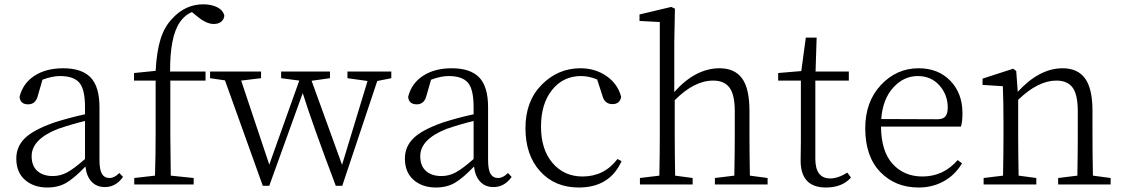

<svg xmlns="http://www.w3.org/2000/svg" viewBox="-20 -834 5076 868"><path d="M364.3 -115.2V-287.1Q306.6 -273.4 241.2 -251Q123 -204.1 123 -127.9Q123 -84 148.9 -61Q174.8 -38.1 218.8 -38.1Q252.9 -38.1 283.7 -54.7Q314.5 -71.3 364.3 -115.2ZM519.5 -51.8 536.1 -34.2Q503.9 11.7 454.1 11.7Q417 11.7 394 -12.7Q371.1 -37.1 366.2 -81.1Q315.4 -28.3 279.3 -7.3Q243.2 13.7 193.4 13.7Q132.8 13.7 93.3 -20.5Q53.7 -54.7 53.7 -117.2Q53.7 -170.9 92.3 -209Q130.9 -247.1 225.6 -280.3Q293 -301.8 364.3 -317.4V-349.6Q364.3 -430.7 338.4 -460.4Q312.5 -490.2 251 -490.2Q215.8 -490.2 171.9 -473.6L151.4 -402.3Q141.6 -362.3 107.4 -362.3Q71.3 -362.3 68.4 -396.5Q84 -458 136.2 -491.7Q188.5 -525.4 265.6 -525.4Q349.6 -525.4 389.6 -483.9Q429.7 -442.4 429.7 -349.6V-112.3Q429.7 -66.4 440.9 -47.9Q452.1 -29.3 475.6 -29.3Q497.1 -29.3 519.5 -51.8Z M585.9 -503.9 683.6 -513.7Q688.5 -602.5 706.1 -658.2Q723.6 -713.9 759.8 -751Q818.4 -814.5 899.4 -814.5Q935.5 -814.5 961.9 -801.3Q988.3 -788.1 994.1 -763.7Q993.2 -747.1 980.5 -736.3Q967.8 -725.6 946.3 -725.6Q913.1 -725.6 873 -758.8L847.7 -779.3Q814.5 -765.6 793 -733.4Q748 -668 749 -510.7H909.2V-469.7H750V-226.6Q750 -167 752 -40L855.5 -29.3V0H586.9V-29.3L680.7 -40Q683.6 -132.8 683.6 -226.6V-469.7H585.9Z M1749 -510.7V-480.5L1685.5 -467.8L1527.3 5.9H1498Q1391.6 -275.4 1348.6 -413.1L1197.3 5.9H1168L997.1 -470.7L929.7 -480.5V-510.7H1160.2V-480.5L1070.3 -469.7L1197.3 -89.8L1333 -469.7L1251 -480.5V-510.7H1471.7V-480.5L1388.7 -468.8L1526.4 -88.9L1641.6 -467.8L1550.8 -480.5V-510.7Z M2121.1 -115.2V-287.1Q2063.5 -273.4 1998 -251Q1879.9 -204.1 1879.9 -127.9Q1879.9 -84 1905.8 -61Q1931.6 -38.1 1975.6 -38.1Q2009.8 -38.1 2040.5 -54.7Q2071.3 -71.3 2121.1 -115.2ZM2276.4 -51.8 2293 -34.2Q2260.7 11.7 2210.9 11.7Q2173.8 11.7 2150.9 -12.7Q2127.9 -37.1 2123 -81.1Q2072.3 -28.3 2036.1 -7.3Q2000 13.7 1950.2 13.7Q1889.6 13.7 1850.1 -20.5Q1810.5 -54.7 1810.5 -117.2Q1810.5 -170.9 1849.1 -209Q1887.7 -247.1 1982.4 -280.3Q2049.8 -301.8 2121.1 -317.4V-349.6Q2121.1 -430.7 2095.2 -460.4Q2069.3 -490.2 2007.8 -490.2Q1972.7 -490.2 1928.7 -473.6L1908.2 -402.3Q1898.4 -362.3 1864.3 -362.3Q1828.1 -362.3 1825.2 -396.5Q1840.8 -458 1893.1 -491.7Q1945.3 -525.4 2022.5 -525.4Q2106.4 -525.4 2146.5 -483.9Q2186.5 -442.4 2186.5 -349.6V-112.3Q2186.5 -66.4 2197.8 -47.9Q2209 -29.3 2232.4 -29.3Q2253.9 -29.3 2276.4 -51.8Z M2771.5 -115.2 2790 -105.5Q2736.3 13.7 2596.7 13.7Q2488.3 13.7 2421.9 -59.6Q2355.5 -132.8 2355.5 -254.9Q2355.5 -377 2429.2 -451.2Q2502.9 -525.4 2603.5 -525.4Q2670.9 -525.4 2721.7 -490.2Q2772.5 -455.1 2788.1 -396.5Q2782.2 -363.3 2749 -363.3Q2712.9 -363.3 2703.1 -402.3L2679.7 -474.6Q2642.6 -490.2 2606.4 -490.2Q2526.4 -490.2 2476.1 -427.7Q2425.8 -365.2 2425.8 -261.7Q2425.8 -158.2 2478 -97.2Q2530.3 -36.1 2613.3 -36.1Q2711.9 -36.1 2771.5 -115.2Z M3370.1 -40 3450.2 -29.3V0H3211.9V-29.3L3299.8 -40Q3301.8 -149.4 3301.8 -226.6V-331.1Q3301.8 -406.2 3277.8 -438Q3253.9 -469.7 3204.1 -469.7Q3118.2 -469.7 3030.3 -380.9V-226.6Q3030.3 -149.4 3032.2 -40L3111.3 -29.3V0H2873V-29.3L2960.9 -40Q2962.9 -149.4 2962.9 -226.6V-734.4L2871.1 -739.3V-768.6L3014.6 -802.7L3031.2 -794.9L3028.3 -640.6V-418Q3124 -525.4 3233.4 -525.4Q3300.8 -525.4 3334.5 -480Q3368.2 -434.6 3368.2 -332V-226.6Q3368.2 -149.4 3370.1 -40Z M3810.5 -53.7 3827.1 -31.2Q3787.1 13.7 3713.9 13.7Q3596.7 13.7 3599.6 -114.3Q3599.6 -124 3600.1 -149.9Q3600.6 -175.8 3600.6 -196.3V-469.7H3498V-503.9L3602.5 -512.7L3623 -664.1H3671.9L3667 -510.7H3817.4V-469.7H3666V-116.2Q3666 -27.3 3733.4 -27.3Q3768.6 -27.3 3810.5 -53.7Z M3963.9 -295.9 4217.8 -294.9Q4244.1 -294.9 4254.4 -308.1Q4264.6 -321.3 4264.6 -347.7Q4264.6 -405.3 4227.1 -447.8Q4189.5 -490.2 4128.9 -490.2Q4065.4 -490.2 4018.1 -438Q3970.7 -385.7 3963.9 -295.9ZM4324.2 -261.7H3962.9Q3963.9 -149.4 4015.6 -92.8Q4067.4 -36.1 4150.4 -36.1Q4245.1 -36.1 4309.6 -110.4L4329.1 -95.7Q4298.8 -43.9 4247.6 -15.1Q4196.3 13.7 4132.8 13.7Q4027.3 13.7 3959.5 -56.6Q3891.6 -127 3891.6 -253.9Q3891.6 -374 3962.4 -449.7Q4033.2 -525.4 4132.8 -525.4Q4221.7 -525.4 4276.4 -468.8Q4331.1 -412.1 4331.1 -322.3Q4331.1 -282.2 4324.2 -261.7Z M4920.9 -40 5001 -29.3V0H4763.7V-29.3L4850.6 -40Q4852.5 -149.4 4852.5 -226.6V-331.1Q4852.5 -406.2 4829.1 -438Q4805.7 -469.7 4755.9 -469.7Q4672.9 -469.7 4583 -382.8V-226.6Q4583 -149.4 4585 -40L4665 -29.3V0H4426.8V-29.3L4514.6 -40Q4516.6 -149.4 4516.6 -226.6V-281.2Q4516.6 -373 4513.7 -444.3L4421.9 -450.2V-478.5L4560.5 -523.4L4574.2 -512.7L4581.1 -418.9Q4678.7 -525.4 4784.2 -525.4Q4851.6 -525.4 4885.3 -479.5Q4918.9 -433.6 4918.9 -333V-226.6Q4918.9 -149.4 4920.9 -40Z"/></svg>

Font: Bpmf Zihi Serif Light
Style: Light
Weight: 300
Foundry: But Ko
Version: Version 1.320